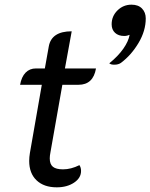

<svg xmlns="http://www.w3.org/2000/svg" viewBox="-20 -793 644 822"><path d="M105 -104Q105 -120 108 -138L159 -430H66Q72 -464 89.5 -482Q107 -500 134 -500H172L189 -595Q201 -659 287 -659L258 -500H391Q379 -430 316 -430H247L196 -141Q193 -126 193 -115Q193 -90 206.5 -79Q220 -68 250 -68Q284 -68 320 -86Q327 -76 327 -61Q327 -31 297 -11Q267 9 223 9Q168 9 136.5 -21Q105 -51 105 -104ZM535 -644Q531 -642 524.5 -640.5Q518 -639 512 -639Q487 -639 472.5 -652.5Q458 -666 458 -689Q458 -724 483 -748.5Q508 -773 543 -773Q572 -773 588 -756.5Q604 -740 604 -714Q604 -661 573 -609Q542 -557 498 -524Q487 -516 469 -516Q454 -516 448 -522Q486 -553 508 -584.5Q530 -616 535 -644Z"/></svg>

Font: K2D
Style: Italic
Weight: 400
Italic angle: -10°
Designer: Katatrad Aksorn Co.,Ltd.
Foundry: Cadson Demak Co.,Ltd.
Version: Version 1.000; ttfautohint (v1.6)